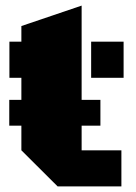

<svg xmlns="http://www.w3.org/2000/svg" viewBox="-20 -668 487 688"><path d="M272.5 -310.1H339.8V-217.8H272.5V-129.4H415V0H186.5L56.6 -129.4V-217.8H13.2V-310.1H56.6V-389.2H13.7V-518.6H56.6V-574.7L272.5 -647.9ZM306.6 -389.2V-518.6H422.9V-389.2Z"/></svg>

Font: Black Ops One
Style: Regular
Weight: 400
Designer: James Grieshaber
Foundry: James Grieshaber
Version: Version 1.002